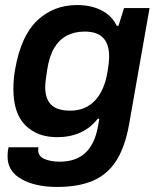

<svg xmlns="http://www.w3.org/2000/svg" viewBox="-20 -558 631 760"><path d="M206 182Q120 182 65 151Q10 120 10 62Q10 55 10.5 46.5Q11 38 14 25H132Q131 31 131 35Q131 61 156.5 71.5Q182 82 216 82Q281 82 318.5 46.5Q356 11 368 -59Q370 -68 371 -76Q372 -84 373 -88H367Q338 -51 297.5 -33Q257 -15 206 -15Q128 -15 80.5 -62Q33 -109 33 -206Q33 -223 34.5 -242.5Q36 -262 40 -284Q63 -416 127.5 -477Q192 -538 285 -538Q340 -538 381 -517.5Q422 -497 442 -456H449L471 -526H572L491 -66Q475 24 440 78.5Q405 133 347.5 157.5Q290 182 206 182ZM259 -120Q288 -120 312.5 -130Q337 -140 355.5 -159.5Q374 -179 386.5 -207Q399 -235 405 -271Q409 -294 410.5 -308.5Q412 -323 412 -335Q412 -383 388.5 -408Q365 -433 315 -433Q275 -433 244.5 -417Q214 -401 194.5 -368Q175 -335 167 -283Q163 -257 161 -241.5Q159 -226 159 -213Q159 -167 182.5 -143.5Q206 -120 259 -120Z"/></svg>

Font: Archivo Variable SemiBold
Style: Italic
Weight: 600
Italic angle: -10°
Designer: Hector Gatti
Foundry: Omnibus-Type
Version: Version 2.001